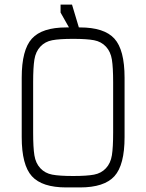

<svg xmlns="http://www.w3.org/2000/svg" viewBox="-20 -820 640 840"><path d="M340 -650 295 -800H245V-765L310 -650ZM270 -700Q164 -700 119.5 -651Q75 -602 75 -480V-350H125V-460Q125 -525 130.5 -559.5Q136 -594 156.5 -616Q177 -638 208.5 -644Q240 -650 300 -650V-700ZM270 0H300V-50Q240 -50 208.5 -56Q177 -62 156.5 -84Q136 -106 130.5 -140.5Q125 -175 125 -240V-350H75V-220Q75 -98 119.5 -49Q164 0 270 0ZM330 -700H300V-650Q360 -650 391.5 -644Q423 -638 443.5 -616Q464 -594 469.5 -559.5Q475 -525 475 -460V-350H525V-480Q525 -602 480.5 -651Q436 -700 330 -700ZM330 0Q436 0 480.5 -49Q525 -98 525 -220V-350H475V-240Q475 -175 469.5 -140.5Q464 -106 443.5 -84Q423 -62 391.5 -56Q360 -50 300 -50V0Z"/></svg>

Font: Millimetre
Style: Light
Weight: 200
Designer: Jérémy Landes
Version: Version 1.0